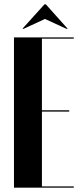

<svg xmlns="http://www.w3.org/2000/svg" viewBox="-20 -873 385 893"><path d="M45 -699V0H323V-6H175V-354H302V-360H175V-693H323V-699ZM84 -739H90L189 -785L289 -739H295L193 -853H187Z"/></svg>

Font: Moniqa Black
Style: Regular
Weight: 900
Designer: Rajesh Rajput
Foundry: Rajesh Rajput
Version: Version 1.000